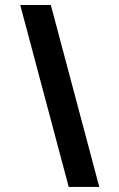

<svg xmlns="http://www.w3.org/2000/svg" viewBox="-20 -740 473 760"><path d="M60.1 -720.2H181.2L373 0H252Z"/></svg>

Font: Vela Sans Bd
Style: Bold
Weight: 700
Designer: Principal design: Mikhail Sharanda - project Manrope.
Design modification: Ravid Balaliev
Foundry: Mikhail Sharanda
Version: Version 1.001